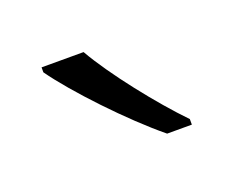

<svg xmlns="http://www.w3.org/2000/svg" viewBox="-45 -832 355 292"><g transform="rotate(-20 132.5 -686.0)"><path d="M108 -766H40V-758C69 -717 136 -646 185 -606H225V-615C187 -654 133 -722 108 -766Z"/></g></svg>

Font: Noto Sans Devanagari UI Light
Style: Regular
Weight: 300
Designer: Jelle Bosma - Monotype Design Team
Foundry: Monotype Imaging Inc.
Version: Version 2.004